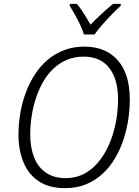

<svg xmlns="http://www.w3.org/2000/svg" viewBox="-20 -967 723 997"><path d="M318 10Q235 10 181.5 -25.5Q128 -61 102 -124Q76 -187 76 -267Q76 -326 86 -382.5Q96 -439 115.5 -490Q135 -541 163.5 -584Q192 -627 230 -658.5Q268 -690 315.5 -707.5Q363 -725 418 -725Q528 -725 591 -654.5Q654 -584 654 -450Q654 -399 646 -346Q638 -293 621 -241.5Q604 -190 577 -144.5Q550 -99 512.5 -64.5Q475 -30 427 -10Q379 10 318 10ZM321 -42Q368 -42 406.5 -59.5Q445 -77 475 -108Q505 -139 527.5 -179Q550 -219 564.5 -265Q579 -311 586 -358Q593 -405 593 -450Q593 -555 547.5 -614Q502 -673 414 -673Q367 -673 328 -656.5Q289 -640 258 -611Q227 -582 204.5 -543Q182 -504 167 -458.5Q152 -413 144.5 -365Q137 -317 137 -269Q137 -201 157 -150Q177 -99 218.5 -70.5Q260 -42 321 -42ZM416 -788Q409 -812 396 -839Q383 -866 368.5 -892Q354 -918 342 -937L343 -947H379Q391 -933 403.5 -914.5Q416 -896 428 -876.5Q440 -857 450 -839Q477 -867 508 -895.5Q539 -924 567 -947H607V-937Q588 -920 561.5 -893Q535 -866 510.5 -838Q486 -810 471 -788Z"/></svg>

Font: Noto Sans Display Light
Style: Italic
Weight: 300
Italic angle: -12°
Designer: Monotype Design Team
Foundry: Monotype Imaging Inc.
Version: Version 2.003